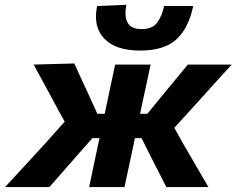

<svg xmlns="http://www.w3.org/2000/svg" viewBox="-64 -762 963 782"><path d="M-43.5 0Q-1.5 -45.5 40.8 -91.2Q83 -137 124.5 -182.5L199.5 -266.5L170 -320Q146 -365 122 -409.2Q98 -453.5 73 -499L238.5 -503.5Q253.5 -470 269 -436.8Q284.5 -403.5 300 -370L332.5 -298.5H362.5Q373.5 -351 383.8 -399.5Q394 -448 405 -499H549.5Q538 -446 527.5 -396.8Q517 -347.5 506.5 -298.5H536L594 -369.5Q621 -402 647.8 -434.5Q674.5 -467 701 -499H879.5Q838.5 -453.5 798.2 -409.2Q758 -365 717.5 -320L646 -241.5L679 -182Q705 -137.5 731.8 -91.2Q758.5 -45 785 0H613.5Q597.5 -31 582.2 -61.5Q567 -92 551 -122.5L512.5 -199.5H485.5L483 -187Q472.5 -137 462.8 -92.5Q453 -48 443 0H299Q309 -48 318.5 -92.5Q328 -137 338.5 -187L341.5 -199.5H312.5L244.5 -122.5Q217.5 -91.5 190.8 -61.2Q164 -31 137 0ZM506 -556Q408.5 -556 361.2 -604.2Q314 -652.5 331.5 -737.5L451 -742.5Q441.5 -697 455.5 -670.2Q469.5 -643.5 513 -643.5Q556.5 -643.5 576 -669.8Q595.5 -696 604.5 -737.5H723Q704.5 -648 654.8 -602Q605 -556 506 -556Z"/></svg>

Font: Commissioner
Style: Bold Italic
Weight: 700
Italic angle: -12°
Designer: Kostas Bartsokas
Foundry: Kostas Bartsokas
Version: Version 1.000; ttfautohint (v1.8.3)